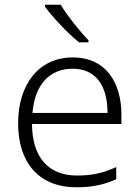

<svg xmlns="http://www.w3.org/2000/svg" viewBox="-20 -786 592 816"><path d="M238 -766H171V-758C200 -717 266 -646 316 -606H356V-615C318 -654 264 -722 238 -766ZM290 -542C142 -542 57 -424 57 -262C57 -95 145 10 305 10C373 10 421 -1 474 -24V-76C415 -50 373 -40 307 -40C185 -40 117 -118 116 -259H496V-298C496 -440 426 -542 290 -542ZM289 -494C390 -494 437 -418 437 -306H118C128 -427 191 -494 289 -494Z"/></svg>

Font: Noto Sans Gujarati Light
Style: Regular
Weight: 300
Designer: Jelle Bosma - Monotype Design Team, Universal Thirst
Foundry: Monotype Imaging Inc.
Version: Version 2.106